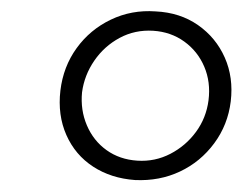

<svg xmlns="http://www.w3.org/2000/svg" viewBox="-20 -729 426 337"><path d="M86 -570Q91 -612 114.5 -644.5Q138 -677 174.5 -694.5Q211 -712 253 -709Q296 -707 327.5 -685Q359 -663 374.5 -628Q390 -593 385 -551Q380 -510 356 -477.5Q332 -445 296 -428Q260 -411 217 -413Q175 -416 143.5 -436.5Q112 -457 96.5 -492Q81 -527 86 -570ZM124 -567Q121 -536 132.5 -509Q144 -482 167 -465.5Q190 -449 221 -447Q252 -445 279 -459Q306 -473 324 -497.5Q342 -522 346 -553Q350 -585 338.5 -612Q327 -639 303.5 -656Q280 -673 249 -675Q217 -677 190 -662.5Q163 -648 145.5 -622.5Q128 -597 124 -567Z"/></svg>

Font: Josefin Sans Thin Light
Style: Italic
Weight: 300
Italic angle: -7°
Version: Version 2.000